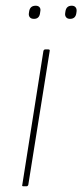

<svg xmlns="http://www.w3.org/2000/svg" viewBox="-20 -652 288 672"><path d="M62 0Q56 0 58 -5L132 -474Q134 -479 138 -479H149Q155 -479 154 -474L79 -5Q77 0 73 0ZM225 -586Q216 -586 211.5 -591.5Q207 -597 208 -605L209 -612Q212 -632 231 -632Q240 -632 244.5 -626.5Q249 -621 248 -612L247 -605Q244 -586 225 -586ZM99 -586Q89 -586 84.5 -591.5Q80 -597 81 -605L82 -612Q85 -632 105 -632Q114 -632 118.5 -626.5Q123 -621 121 -612L120 -605Q117 -586 99 -586Z"/></svg>

Font: Sofia Sans Semi Condensed Thin
Style: Italic
Weight: 250
Italic angle: -9°
Version: Version 4.100